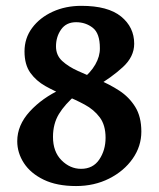

<svg xmlns="http://www.w3.org/2000/svg" viewBox="-20 -623 544 658"><path d="M464.4 -171.9Q464.4 -121.6 434.6 -79.1Q404.8 -36.6 354 -11Q303.2 14.6 240.7 14.6Q174.8 14.6 129.9 -7.1Q85 -28.8 62 -64Q39.1 -99.1 39.1 -139.2Q39.1 -193.8 81.8 -240.7Q124.5 -287.6 190.4 -317.9L242.2 -299.8Q202.1 -265.6 181.9 -232.2Q161.6 -198.7 161.6 -153.8Q161.6 -103 190.9 -73.7Q220.2 -44.4 257.8 -44.4Q298.8 -44.4 320.3 -76.4Q341.8 -108.4 341.8 -150.9Q341.8 -194.3 321.8 -220.9Q301.8 -247.6 270 -264.6Q238.3 -281.7 202.9 -295.9Q167.5 -310.1 135.7 -327.9Q104 -345.7 84 -373.5Q64 -401.4 64 -446.8Q64 -492.2 90.1 -527.3Q116.2 -562.5 160.4 -582.8Q204.6 -603 258.8 -603Q350.1 -603 395 -566.4Q439.9 -529.8 439.9 -473.1Q439.9 -428.7 401.1 -393.1Q362.3 -357.4 307.1 -325.2L255.9 -346.2Q290.5 -373.5 306.6 -401.9Q322.8 -430.2 322.3 -458Q322.3 -508.8 297.9 -527.8Q273.4 -546.9 240.7 -546.9Q207 -546.9 189.5 -522Q171.9 -497.1 171.9 -463.9Q171.9 -433.6 193.1 -414.1Q214.4 -394.5 247.6 -379.6Q280.8 -364.7 318.1 -349.4Q355.5 -334 388.9 -312.3Q422.4 -290.5 443.4 -256.8Q464.4 -223.1 464.4 -171.9Z"/></svg>

Font: Namdhinggo
Style: Bold
Weight: 700
Designer: Victor Gaultney
Foundry: SIL International
Version: Version 3.001